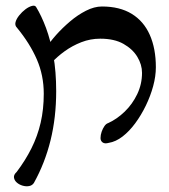

<svg xmlns="http://www.w3.org/2000/svg" viewBox="-20 -627 599 680"><path d="M365 -121Q351 -117 343.5 -122.5Q336 -128 336 -138Q336 -149 340 -160.5Q344 -172 350 -180.5Q356 -189 363 -191Q394 -205 421.5 -231.5Q449 -258 466 -293.5Q483 -329 483 -369Q483 -398 466.5 -425.5Q450 -453 417.5 -471.5Q385 -490 335 -490Q300 -490 268 -477.5Q236 -465 209 -445.5Q182 -426 162 -404Q157 -399 151 -404.5Q145 -410 141 -419.5Q137 -429 136 -435Q135 -442 146.5 -461Q158 -480 179.5 -504Q201 -528 228 -551Q255 -574 284.5 -589Q314 -604 341 -604Q404 -604 446.5 -578Q489 -552 510.5 -503.5Q532 -455 532 -389Q532 -357 522.5 -322Q513 -287 496.5 -253Q480 -219 459 -190.5Q438 -162 414 -143.5Q390 -125 365 -121ZM100 21Q94 30 83 32Q72 34 60 30.5Q48 27 39.5 19.5Q31 12 29.5 2Q28 -8 39 -18Q70 -59 91.5 -102Q113 -145 124 -192.5Q135 -240 135 -295Q135 -360 110.5 -416.5Q86 -473 40 -529Q32 -537 35 -548.5Q38 -560 48 -572.5Q58 -585 70 -594Q82 -603 93 -606Q104 -609 108 -602Q127 -571 143 -528Q159 -485 169 -429.5Q179 -374 179 -304Q179 -211 159 -130Q139 -49 100 21Z"/></svg>

Font: Noto Rashi Hebrew
Style: Regular
Weight: 400
Version: Version 1.006